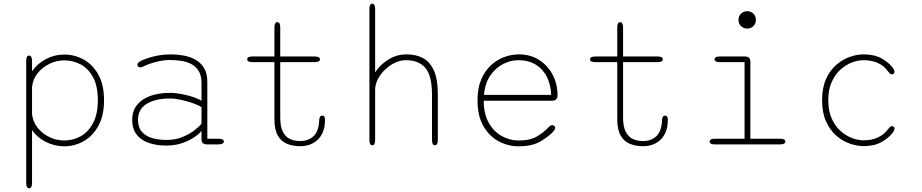

<svg xmlns="http://www.w3.org/2000/svg" viewBox="-20 -782 4992 1040"><path d="M122 -452.5Q122 -481 137.5 -481Q145 -481 149.2 -473.8Q153.5 -466.5 153.5 -452.5V-395.5Q181 -436.5 228 -461.5Q275 -486.5 329 -486.5Q383 -486.5 432 -460Q481 -433.5 512.2 -378.8Q543.5 -324 543.5 -239Q543.5 -154.5 512.2 -99Q481 -43.5 432 -16.5Q383 10.5 329 10.5Q275 10.5 228 -13.5Q181 -37.5 153.5 -77.5V209.5Q153.5 238 137.5 238Q122 238 122 209.5ZM153.5 -163.5Q158.5 -121 184.8 -88.8Q211 -56.5 249.2 -38.8Q287.5 -21 327.5 -21Q376 -21 417.5 -44.2Q459 -67.5 484.5 -116Q510 -164.5 510 -239Q510 -315.5 484.5 -363Q459 -410.5 417.5 -432.8Q376 -455 327.5 -455Q287.5 -455 249 -436.8Q210.5 -418.5 184 -385.8Q157.5 -353 153.5 -309.5Z M1100 0Q1086 0 1078.8 -6.8Q1071.5 -13.5 1071.5 -26V-73.5Q1060 -57.5 1032.8 -38.8Q1005.5 -20 966.5 -6.8Q927.5 6.5 880.5 6.5Q827.5 6.5 785.8 -8Q744 -22.5 720 -53.2Q696 -84 696 -133.5Q696 -179 720.8 -211.5Q745.5 -244 791.5 -261.5Q837.5 -279 900.5 -279Q932 -279 967 -272Q1002 -265 1030.5 -255Q1059 -245 1071.5 -235.5V-331Q1071.5 -373.5 1055.5 -398.8Q1039.5 -424 1013.5 -436.5Q987.5 -449 957.8 -453Q928 -457 900 -457Q865 -457 824.8 -446.5Q784.5 -436 760.5 -423.5Q754.5 -420.5 749 -418.8Q743.5 -417 739.5 -417Q732 -417 728 -421.8Q724 -426.5 724 -431.5Q724 -437 729 -442.2Q734 -447.5 743.5 -452.5Q770 -465.5 813.8 -476.5Q857.5 -487.5 906.5 -487.5Q938.5 -487.5 972.8 -481.5Q1007 -475.5 1036.5 -459.8Q1066 -444 1084.5 -414.8Q1103 -385.5 1103 -339V-30.5H1164Q1178 -30.5 1185.2 -26.5Q1192.5 -22.5 1192.5 -15Q1192.5 -8 1185.2 -4Q1178 0 1164 0ZM1071.5 -201Q1057.5 -211.5 1026.5 -222.5Q995.5 -233.5 961.2 -241Q927 -248.5 901.5 -248.5Q821 -248.5 774.2 -219.2Q727.5 -190 727.5 -133.5Q727.5 -92 748.5 -68Q769.5 -44 804.8 -34Q840 -24 882.5 -24Q929 -24 967.5 -39.5Q1006 -55 1033 -76Q1060 -97 1071.5 -112.5Z M1347.5 -445.5Q1319 -445.5 1319 -461Q1319 -476 1347.5 -476H1466.5V-633.5Q1466.5 -662 1482.5 -662Q1498 -662 1498 -633.5V-476H1684Q1713 -476 1713 -461Q1713 -445.5 1684 -445.5H1498V-145.5Q1498 -96.5 1512.2 -68.5Q1526.5 -40.5 1550.8 -29.2Q1575 -18 1605.5 -18Q1651.5 -18 1679.2 -45.2Q1707 -72.5 1709 -131.5Q1709.5 -141.5 1713 -148.5Q1716.5 -155.5 1725.5 -155.5Q1735 -155.5 1737.8 -148.5Q1740.5 -141.5 1740.5 -131.5Q1740.5 -87 1723.5 -55.2Q1706.5 -23.5 1676.2 -6.8Q1646 10 1606 10Q1566.5 10 1534.8 -3Q1503 -16 1484.8 -47.8Q1466.5 -79.5 1466.5 -136V-445.5Z M2335.5 5Q2320 5 2320 -24V-269Q2320 -372.5 2284 -414.2Q2248 -456 2178 -456Q2149 -456 2119.8 -442.2Q2090.5 -428.5 2066 -405.2Q2041.5 -382 2026.8 -353.2Q2012 -324.5 2012 -295V-24Q2012 5 1996.5 5Q1989 5 1985 -2.5Q1981 -10 1981 -24V-733.5Q1981 -747.5 1985 -754.8Q1989 -762 1996.5 -762Q2012 -762 2012 -733.5V-390Q2038.5 -431.5 2083.8 -459.5Q2129 -487.5 2182 -487.5Q2235 -487.5 2272.8 -466.5Q2310.5 -445.5 2331 -398.5Q2351.5 -351.5 2351.5 -274V-24Q2351.5 5 2335.5 5Z M2789 10.5Q2733.5 10.5 2682.5 -16Q2631.5 -42.5 2599 -97.8Q2566.5 -153 2566.5 -239Q2566.5 -304.5 2586.5 -351.5Q2606.5 -398.5 2639.5 -428.8Q2672.5 -459 2712 -473.2Q2751.5 -487.5 2790 -487.5Q2852.5 -487.5 2899.8 -457.5Q2947 -427.5 2973.5 -377.2Q3000 -327 3000 -265Q3000 -251 2992.2 -243.8Q2984.5 -236.5 2971 -236.5H2600Q2600.5 -164 2627.8 -116.2Q2655 -68.5 2698.2 -44.8Q2741.5 -21 2789 -21Q2853 -21 2890 -43.8Q2927 -66.5 2948 -89.5Q2954.5 -96.5 2959.8 -100.2Q2965 -104 2971 -104Q2977 -104 2982 -100.2Q2987 -96.5 2987 -90Q2987 -85 2984.5 -79.8Q2982 -74.5 2976.5 -69Q2952 -42 2907 -15.8Q2862 10.5 2789 10.5ZM2601.5 -268H2965.5Q2962 -353.5 2915 -404.8Q2868 -456 2788 -456Q2747 -456 2706.2 -435.8Q2665.5 -415.5 2636.5 -374Q2607.5 -332.5 2601.5 -268Z M3204.5 -445.5Q3176 -445.5 3176 -461Q3176 -476 3204.5 -476H3323.5V-633.5Q3323.5 -662 3339.5 -662Q3355 -662 3355 -633.5V-476H3541Q3570 -476 3570 -461Q3570 -445.5 3541 -445.5H3355V-145.5Q3355 -96.5 3369.2 -68.5Q3383.5 -40.5 3407.8 -29.2Q3432 -18 3462.5 -18Q3508.5 -18 3536.2 -45.2Q3564 -72.5 3566 -131.5Q3566.5 -141.5 3570 -148.5Q3573.5 -155.5 3582.5 -155.5Q3592 -155.5 3594.8 -148.5Q3597.5 -141.5 3597.5 -131.5Q3597.5 -87 3580.5 -55.2Q3563.5 -23.5 3533.2 -6.8Q3503 10 3463 10Q3423.5 10 3391.8 -3Q3360 -16 3341.8 -47.8Q3323.5 -79.5 3323.5 -136V-445.5Z M3850.5 -30.5H4013V-445.5H3877.5Q3863.5 -445.5 3857 -449.8Q3850.5 -454 3850.5 -461Q3850.5 -468 3857 -472Q3863.5 -476 3877.5 -476H4016Q4044.5 -476 4044.5 -447.5V-30.5H4207Q4221 -30.5 4227.5 -26.5Q4234 -22.5 4234 -15Q4234 -8 4227.5 -4Q4221 0 4207 0H3850.5Q3836.5 0 3830.2 -4Q3824 -8 3824 -15Q3824 -22.5 3830.2 -26.5Q3836.5 -30.5 3850.5 -30.5ZM3980 -674.5Q3980 -687.5 3986.2 -698.2Q3992.5 -709 4003.5 -715.2Q4014.5 -721.5 4027.5 -721.5Q4040.5 -721.5 4051.2 -715.2Q4062 -709 4068.2 -698.2Q4074.5 -687.5 4074.5 -674.5Q4074.5 -661.5 4068.2 -650.5Q4062 -639.5 4051.2 -633.2Q4040.5 -627 4027.5 -627Q4014.5 -627 4003.5 -633.2Q3992.5 -639.5 3986.2 -650.5Q3980 -661.5 3980 -674.5Z M4657.5 9.5Q4622 9.5 4582.8 -4.2Q4543.5 -18 4509.5 -47.5Q4475.5 -77 4454.2 -124.5Q4433 -172 4433 -239Q4433 -306 4454.2 -353.5Q4475.5 -401 4509.5 -430.5Q4543.5 -460 4582.8 -473.8Q4622 -487.5 4657.5 -487.5Q4715.5 -487.5 4754.8 -465.8Q4794 -444 4817 -413.5Q4821.5 -407.5 4823.2 -402.5Q4825 -397.5 4825 -393.5Q4825 -386.5 4820.5 -382.8Q4816 -379 4811 -379Q4806 -379 4800.8 -383.5Q4795.5 -388 4789 -397Q4769 -425 4736 -440.5Q4703 -456 4657.5 -456Q4626.5 -456 4593 -443Q4559.5 -430 4530.8 -403.5Q4502 -377 4484.2 -336Q4466.5 -295 4466.5 -239Q4466.5 -183 4484.2 -142Q4502 -101 4530.8 -74.5Q4559.5 -48 4593 -35Q4626.5 -22 4657.5 -22Q4703 -22 4736 -37.8Q4769 -53.5 4789 -81Q4795.5 -89.5 4800.8 -94.2Q4806 -99 4811 -99Q4816 -99 4820.5 -95.5Q4825 -92 4825 -85Q4825 -80.5 4823 -75.5Q4821 -70.5 4817 -65Q4794 -34.5 4754.8 -12.5Q4715.5 9.5 4657.5 9.5Z"/></svg>

Font: Sono Monospace ExtraLight
Style: Regular
Weight: 250
Version: Version 2.112